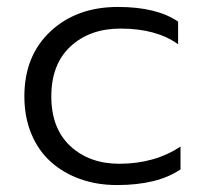

<svg xmlns="http://www.w3.org/2000/svg" viewBox="-20 -515 587 550"><path d="M314.9 15.1Q257.8 15.1 209.5 -2.2Q161.1 -19.5 125.5 -51.5Q89.8 -83.5 69.8 -131.6Q49.8 -179.7 49.8 -238.8Q49.8 -355.5 124.8 -425.3Q199.7 -495.1 317.9 -495.1Q428.7 -495.1 490.2 -453.1V-388.2Q428.2 -433.1 325.2 -433.1Q237.3 -433.1 182.1 -382.1Q127 -331.1 127 -238.8Q127 -147 181.6 -96.4Q236.3 -45.9 321.8 -45.9Q422.9 -45.9 497.1 -95.2V-29.8Q431.6 15.1 314.9 15.1Z"/></svg>

Font: Prompt Light
Style: Regular
Weight: 300
Designer: Katatrad Team
Foundry: CadsonDemak
Version: Version 1.000;PS 001.000;hotconv 1.0.88;makeotf.lib2.5.64775